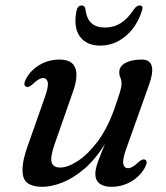

<svg xmlns="http://www.w3.org/2000/svg" viewBox="-20 -692 626 722"><path d="M525.5 -91.5Q537.5 -85.5 525 -62Q507 -29 473 -9.2Q439 10.5 398 10.5Q370.5 10.5 354.5 -1.8Q338.5 -14 338.5 -38Q338.5 -56.5 347.8 -82.2Q357 -108 374.5 -150Q337 -90.5 295.2 -55.5Q253.5 -20.5 213 -5Q172.5 10.5 140 10.5Q76.5 10.5 67.2 -29Q58 -68.5 82 -137L149 -327.5Q163 -367 159.5 -382.8Q156 -398.5 142.5 -398.5Q134.5 -398.5 125.2 -393.2Q116 -388 102.5 -375Q87 -361.5 78 -366Q65.5 -372 78 -396Q96 -429 129.8 -448.5Q163.5 -468 204 -468Q251 -468 263 -436.5Q275 -405 254.5 -347.5L186 -151.5Q168.5 -102 174 -82Q179.5 -62 206.5 -62Q234.5 -62 271.8 -86Q309 -110 345.8 -158.2Q382.5 -206.5 408.5 -278.5Q425 -325 431 -345.2Q437 -365.5 437 -377Q437 -390.5 432.8 -399.5Q428.5 -408.5 428.5 -421Q428.5 -442.5 451.5 -455.2Q474.5 -468 513 -468Q575 -468 539.5 -370.5L454 -130.5Q440 -91 443.8 -75.2Q447.5 -59.5 461 -59.5Q469 -59.5 478.2 -64.5Q487.5 -69.5 501 -82.5Q516 -96 525.5 -91.5ZM374.5 -588.5Q408 -588.5 434.5 -605.2Q461 -622 484.5 -658.5Q495 -671.5 505 -671.5Q521 -671.5 513.5 -650.5Q493.5 -589.5 451 -555Q408.5 -520.5 357 -520.5Q305 -520.5 280.2 -555Q255.5 -589.5 267.5 -650.5Q271.5 -671.5 288 -671.5Q298 -671.5 301 -658.5Q305.5 -621.5 323.8 -605Q342 -588.5 374.5 -588.5Z"/></svg>

Font: Fraunces 9pt S000
Style: Italic
Weight: 400
Italic angle: -16°
Version: Version 1.000; ttfautohint (v1.8.3)